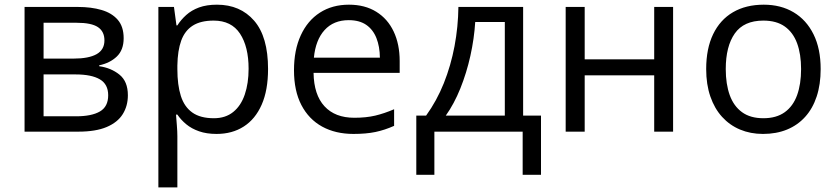

<svg xmlns="http://www.w3.org/2000/svg" viewBox="-20 -565 3597 824"><path d="M510.7 -400.9Q510.7 -350.6 481.4 -322.5Q452.1 -294.4 405.8 -284.7V-280.8Q456.1 -273.9 492.4 -244.9Q528.8 -215.8 528.8 -156.2Q528.8 -110.4 506.8 -75.2Q484.9 -40 438 -20Q391.1 0 315.9 0H85.4V-535.2H314Q371.6 -535.2 415.8 -522.2Q460 -509.3 485.4 -480Q510.7 -450.7 510.7 -400.9ZM444.3 -156.2Q444.3 -203.6 408.4 -224.6Q372.6 -245.6 304.2 -245.6H167V-65.9H306.2Q373.5 -65.9 408.9 -86.7Q444.3 -107.4 444.3 -156.2ZM428.2 -391.6Q428.2 -429.7 400.4 -448.5Q372.6 -467.3 309.1 -467.3H167V-313.5H294.9Q360.8 -313.5 394.5 -332.5Q428.2 -351.6 428.2 -391.6Z M911.1 -544.9Q1011.2 -544.9 1070.8 -476.1Q1130.4 -407.2 1130.4 -269Q1130.4 -177.7 1103 -115.7Q1075.7 -53.7 1026.1 -22Q976.6 9.8 909.2 9.8Q866.7 9.8 834.5 -1.5Q802.2 -12.7 779.3 -31.7Q756.3 -50.8 741.2 -73.2H735.4Q736.8 -54.2 739 -27.3Q741.2 -0.5 741.2 19.5V239.3H659.7V-535.2H726.6L737.3 -456.1H741.2Q756.8 -480.5 779.3 -500.7Q801.8 -521 834.2 -533Q866.7 -544.9 911.1 -544.9ZM897 -476.6Q841.3 -476.6 807.4 -455.1Q773.4 -433.6 757.8 -390.9Q742.2 -348.1 741.2 -283.7V-268.1Q741.2 -200.2 756.1 -153.3Q771 -106.4 805.4 -82Q839.8 -57.6 897.9 -57.6Q947.8 -57.6 981 -84.5Q1014.2 -111.3 1030.5 -159.4Q1046.9 -207.5 1046.9 -270Q1046.9 -364.7 1010 -420.7Q973.1 -476.6 897 -476.6Z M1477.5 -544.9Q1545.9 -544.9 1594.7 -514.6Q1643.6 -484.4 1669.4 -429.9Q1695.3 -375.5 1695.3 -302.7V-252.4H1325.7Q1327.1 -158.2 1372.6 -108.9Q1418 -59.6 1500.5 -59.6Q1551.3 -59.6 1590.3 -68.8Q1629.4 -78.1 1671.4 -96.2V-24.9Q1630.9 -6.8 1591.1 1.5Q1551.3 9.8 1497.1 9.8Q1419.9 9.8 1362.5 -21.7Q1305.2 -53.2 1273.4 -114.3Q1241.7 -175.3 1241.7 -263.7Q1241.7 -350.1 1270.8 -413.3Q1299.8 -476.6 1352.8 -510.7Q1405.8 -544.9 1477.5 -544.9ZM1476.6 -478.5Q1411.6 -478.5 1373 -436Q1334.5 -393.6 1327.1 -317.4H1610.4Q1609.9 -365.2 1595.5 -401.6Q1581.1 -438 1551.8 -458.3Q1522.5 -478.5 1476.6 -478.5Z M2225.1 -535.2V-68.8H2301.8V185.1H2223.1V0H1844.2V185.1H1766.6V-68.8H1808.6Q1854.5 -132.3 1884.8 -208Q1915 -283.7 1930.7 -366.9Q1946.3 -450.2 1947.3 -535.2ZM2146.5 -470.7H2019.5Q2015.1 -399.4 1998.8 -325.7Q1982.4 -252 1955.6 -185.3Q1928.7 -118.7 1893.1 -68.8H2146.5Z M2489.3 -535.2V-310.5H2787.6V-535.2H2868.7V0H2787.6V-241.7H2489.3V0H2407.7V-535.2Z M3502 -268.6Q3502 -202.6 3484.9 -150.9Q3467.8 -99.1 3435.5 -63.5Q3403.3 -27.8 3357.7 -9Q3312 9.8 3254.4 9.8Q3200.7 9.8 3156 -9Q3111.3 -27.8 3078.9 -63.5Q3046.4 -99.1 3028.6 -150.9Q3010.7 -202.6 3010.7 -268.6Q3010.7 -356.4 3040.5 -418.2Q3070.3 -480 3125.7 -512.5Q3181.2 -544.9 3257.8 -544.9Q3331.1 -544.9 3386 -512.2Q3440.9 -479.5 3471.4 -417.7Q3502 -356 3502 -268.6ZM3094.7 -268.6Q3094.7 -204.1 3111.8 -156.7Q3128.9 -109.4 3164.6 -83.5Q3200.2 -57.6 3256.3 -57.6Q3312 -57.6 3347.9 -83.5Q3383.8 -109.4 3400.9 -156.7Q3418 -204.1 3418 -268.6Q3418 -332.5 3400.9 -379.2Q3383.8 -425.8 3348.1 -451.2Q3312.5 -476.6 3255.9 -476.6Q3172.4 -476.6 3133.5 -421.4Q3094.7 -366.2 3094.7 -268.6Z"/></svg>

Font: Wonky
Style: Regular
Weight: 400
Designer: Monotype Design Team
Foundry: Monotype Imaging Inc.
Version: Version 3.000